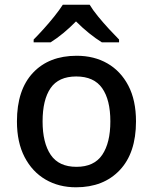

<svg xmlns="http://www.w3.org/2000/svg" viewBox="-20 -786 649 816"><path d="M558 -270Q558 -136 489 -63Q420 10 303 10Q230 10 173.5 -23Q117 -56 84.5 -118.5Q52 -181 52 -270Q52 -404 120 -476.5Q188 -549 306 -549Q380 -549 436.5 -516.5Q493 -484 525.5 -422Q558 -360 558 -270ZM161 -270Q161 -179 195.5 -128Q230 -77 305 -77Q380 -77 414.5 -128Q449 -179 449 -270Q449 -362 414 -411.5Q379 -461 304 -461Q229 -461 195 -411.5Q161 -362 161 -270ZM361 -766Q374 -744 396.5 -716.5Q419 -689 443.5 -662.5Q468 -636 486 -618V-606H413Q387 -622 358.5 -645Q330 -668 303 -695Q249 -640 195 -606H123V-618Q142 -637 165.5 -663Q189 -689 211 -716.5Q233 -744 247 -766Z"/></svg>

Font: Noto Sans Myanmar Medium
Style: Regular
Weight: 500
Designer: Monotype Design Team
Foundry: Monotype Imaging Inc.
Version: Version 2.107; ttfautohint (v1.8.4.7-5d5b)